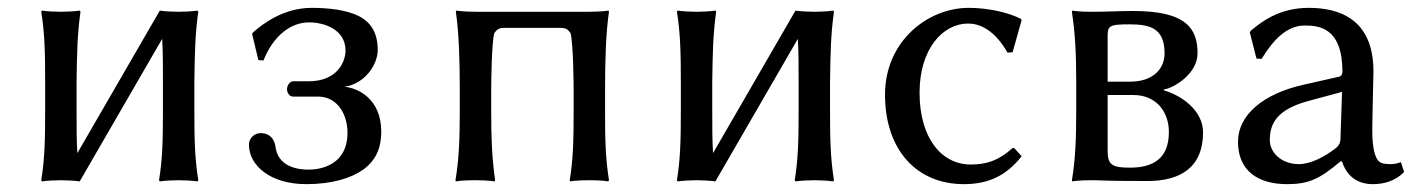

<svg xmlns="http://www.w3.org/2000/svg" viewBox="-20 -459 3609 489"><path d="M95 -250V-179C95 -105 94 -54 85 0L87 3C99 1 123 0 135 0C147 0 171 1 183 3L393 -360C395 -327 395 -291 395 -250V-179C395 -105 394 -54 385 0L387 3C399 1 423 0 435 0C447 0 471 1 483 3L485 0C476 -57 475 -104 475 -179V-250C476 -325 477 -372 485 -429L483 -432C471 -430 447 -429 435 -429C423 -429 399 -430 387 -432L177 -69C175 -101 175 -135 175 -179V-250C176 -325 177 -372 185 -429L183 -432C171 -430 147 -429 135 -429C123 -429 99 -430 87 -432L85 -429C94 -375 95 -321 95 -250Z M767 -402C806 -402 860 -384 860 -330C860 -304 841 -252 766 -252H726C719 -252 711 -242 711 -232C711 -223 717 -213 726 -213H790C840 -213 865 -167 865 -121C865 -40 799 -27 766 -27C715 -27 687 -49 682 -83C678 -116 655 -120 644 -120C626 -120 614 -105 614 -91C614 -37 669 10 760 10C825 10 874 -5 905 -27C944 -55 951 -93 951 -124C951 -206 893 -235 857 -238C908 -245 942 -293 942 -332C942 -375 925 -402 894 -418C862 -434 816 -439 774 -439C702 -439 649 -398 625 -377L622 -373L638 -306L651 -305C677 -370 722 -402 767 -402Z M1521 -229C1521 -304 1523 -375 1531 -429L1530 -432C1530 -432 1512 -429 1478 -429H1194C1160 -429 1142 -432 1142 -432L1141 -429C1149 -375 1151 -304 1151 -229V-180C1151 -105 1149 -54 1140 0L1141 3C1141 3 1155 0 1190 0C1224 0 1239 3 1239 3L1241 0C1233 -57 1231 -104 1231 -180V-229C1231 -246 1232 -351 1239 -375C1246 -384 1250 -388 1265 -388H1407C1422 -388 1426 -384 1433 -375C1440 -351 1441 -246 1441 -229V-179C1441 -105 1440 -54 1431 0L1432 3C1432 3 1446 0 1481 0C1515 0 1529 3 1529 3L1531 0C1522 -57 1521 -104 1521 -179Z M1714 -250V-179C1714 -105 1713 -54 1704 0L1706 3C1718 1 1742 0 1754 0C1766 0 1790 1 1802 3L2012 -360C2014 -327 2014 -291 2014 -250V-179C2014 -105 2013 -54 2004 0L2006 3C2018 1 2042 0 2054 0C2066 0 2090 1 2102 3L2104 0C2095 -57 2094 -104 2094 -179V-250C2095 -325 2096 -372 2104 -429L2102 -432C2090 -430 2066 -429 2054 -429C2042 -429 2018 -430 2006 -432L1796 -69C1794 -101 1794 -135 1794 -179V-250C1795 -325 1796 -372 1804 -429L1802 -432C1790 -430 1766 -429 1754 -429C1742 -429 1718 -430 1706 -432L1704 -429C1713 -375 1714 -321 1714 -250Z M2446 -399C2485 -399 2520 -371 2546 -325L2559 -326L2582 -408L2580 -411C2549 -427 2497 -439 2447 -439C2343 -439 2234 -354 2234 -218C2234 -79 2313 10 2435 10C2495 10 2542 -10 2582 -61L2563 -82H2559C2521 -48 2489 -40 2452 -40C2379 -40 2322 -106 2322 -223C2322 -333 2380 -399 2446 -399Z M2760 0C2793 0 2780 2 2903 2C2983 2 3044 -30 3044 -122C3044 -178 2989 -216 2944 -229V-231C2971 -235 3030 -272 3030 -323C3030 -384 3004 -431 2867 -431C2829 -431 2802 -429 2760 -429C2725 -429 2711 -432 2711 -432L2710 -429C2718 -376 2721 -325 2721 -249V-180C2721 -105 2719 -54 2710 0L2711 3C2711 3 2725 0 2760 0ZM2801 -217H2867C2924 -217 2957 -175 2957 -123C2957 -56 2918 -32 2858 -32C2809 -32 2801 -41 2801 -77ZM2801 -251V-363C2801 -393 2802 -397 2858 -397C2912 -397 2946 -385 2946 -323C2946 -283 2916 -251 2858 -251Z M3398 -48C3410 -9 3439 10 3476 10C3501 10 3532 4 3556 -21L3548 -46C3537 -42 3529 -41 3521 -41C3511 -41 3498 -42 3492 -48C3482 -57 3475 -82 3475 -126C3475 -155 3478 -266 3478 -277C3478 -412 3389 -439 3313 -439C3237 -439 3191 -402 3166 -381L3163 -377L3180 -310L3193 -309C3221 -354 3255 -394 3303 -394C3339 -394 3399 -389 3399 -276C3399 -269 3395 -265 3392 -264L3299 -243C3197 -220 3133 -166 3133 -98C3133 -24 3184 10 3258 10C3313 10 3341 -3 3394 -48ZM3398 -225 3394 -106C3394 -93 3388 -86 3380 -80C3352 -59 3318 -41 3288 -41C3243 -41 3214 -71 3214 -102C3214 -147 3235 -181 3313 -202Z"/></svg>

Font: Libertinus Sans
Style: Regular
Weight: 400
Designer: Philipp H. Poll, Khaled Hosny
Foundry: Caleb Maclennan
Version: Version 7.050;RELEASE